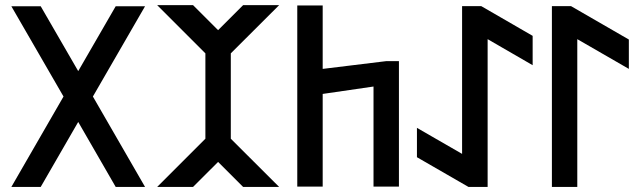

<svg xmlns="http://www.w3.org/2000/svg" viewBox="-20 -740 2537 760"><path d="M24.9 -715.3H141.1L289.6 -458.5L438 -715.3H554.2L347.7 -357.9L554.2 0H438L289.6 -257.3L141.1 0H24.9L231.4 -357.9Z M602.1 -719.7H744.1L843.3 -620.6L942.4 -719.7H1085L893.6 -528.8V-190.9L1085 0H942.4L843.3 -99.1L744.1 0H602.1L793 -190.9V-528.8Z M1156.7 -718.3H1257.3V-467.3L1508.8 -498H1559.1V-1.5H1458.5V-397.5L1257.3 -368.2V-1.5H1156.7Z M1834.5 0 1630.4 -117.7V-233.9L1809.1 -130.9V-715.8H1884.8L2088.4 -598.1V-481.9L1910.2 -585V0Z M2240.2 -715.8 2469.2 -583.5V-467.3L2265.1 -585V0H2164.6V-715.8Z"/></svg>

Font: Kultigin
Style: Regular
Weight: 400
Designer: facebook.com/biligbitig
Foundry: facebook.com/biligbitig
Version: Version 1.0